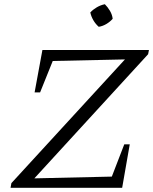

<svg xmlns="http://www.w3.org/2000/svg" viewBox="-20 -890 726 910"><path d="M682 -633 123 -23 114 -44 510 -53 569 -206H595L559 0H30L34 -22L592 -630L601 -609L230 -601L170 -452H144L181 -653H686ZM477 -870Q491 -856 501.5 -838Q512 -820 514 -801Q502 -787 484.5 -776.5Q467 -766 448 -763Q433 -776 422.5 -794Q412 -812 408 -831Q421 -845 439 -855.5Q457 -866 477 -870Z"/></svg>

Font: Piazzolla Thin Light
Style: Italic
Weight: 300
Italic angle: -11.3°
Version: Version 2.005